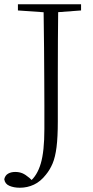

<svg xmlns="http://www.w3.org/2000/svg" viewBox="-26 -743 438 900"><path d="M67 137Q39 137 18 128Q-3 119 -6 97Q-2 79 12 71Q26 63 45 63Q64 63 78.5 69Q93 75 112 91L132 110V115H113V109Q148 81 165 24Q182 -33 182 -138Q182 -195 182 -249.5Q182 -304 181.5 -368.5Q181 -433 180.5 -519Q180 -605 178 -723H247Q246 -641 245.5 -557.5Q245 -474 245 -388V-174Q245 -100 239 -53Q233 -6 220.5 23.5Q208 53 189 76Q164 108 133 122.5Q102 137 67 137ZM58 -694V-723H354V-694L220 -684H201Z"/></svg>

Font: Noto Serif TC
Style: Regular
Weight: 200
Designer: Ryoko NISHIZUKA 西塚涼子 (kana & ideographs); Frank Grießhammer (Latin, Greek & Cyrillic); Wenlong ZHANG 张文龙 (bopomofo); San
Foundry: Adobe
Version: Version 2.001;hotconv 1.1.0;makeotfexe 2.6.0